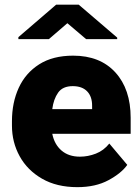

<svg xmlns="http://www.w3.org/2000/svg" viewBox="-20 -770 585 800"><path d="M302.2 9.8Q216.3 9.8 155.3 -25.4Q94.2 -60.5 62 -118.9Q29.8 -177.2 29.8 -246.6V-265.1Q29.8 -342.3 58.1 -404.1Q86.4 -465.8 143.3 -502Q200.2 -538.1 284.7 -538.1Q397 -538.1 460.7 -468.3Q524.4 -398.4 524.4 -279.3V-212.4H197.8Q206.5 -168.5 236.3 -142.8Q266.1 -117.2 313 -117.2Q346.7 -117.2 379.4 -129.9Q412.1 -142.6 435.5 -171.9L510.3 -83Q485.8 -48.3 432.1 -19.3Q378.4 9.8 302.2 9.8ZM283.2 -411.1Q241.2 -411.1 222.2 -384Q203.1 -356.9 197.8 -315.4H363.8V-328.1Q364.3 -367.2 343.3 -389.2Q322.3 -411.1 283.2 -411.1ZM308.1 -750.5 468.3 -613.3V-606.9H338.9L260.7 -673.3L183.6 -606.9H56.6V-615.2L213.9 -750.5Z"/></svg>

Font: Vazirmatn RD Black
Style: Regular
Weight: 900
Designer: Saber Rastikerdar
Foundry: Saber Rastikerdar
Version: Version 32.102